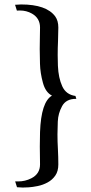

<svg xmlns="http://www.w3.org/2000/svg" viewBox="-20 -717 415 871"><path d="M83 133.8Q69.8 133.3 57.1 132.3L48.8 106H63Q94.2 106 122.1 91.8Q161.6 71.8 161.6 28.8L160.6 -52.2Q160.6 -84 161.6 -117.7Q166.5 -254.9 215.8 -283.2Q186.5 -297.9 174.6 -341.8Q162.6 -385.7 161.4 -427.2Q160.2 -468.8 160.2 -495.1Q160.2 -521.5 160.9 -546.6Q161.6 -571.8 161.6 -592.3Q161.6 -634.3 125 -655.3Q100.1 -669.4 70.3 -669.4L56.6 -668.9L48.3 -695.3L75.7 -696.8Q190.4 -696.8 230.5 -642.6Q244.6 -623 244.6 -592.3Q244.6 -563 243.2 -530.8Q241.7 -498.5 241.7 -467.3Q241.7 -442.9 242.7 -418.5Q245.1 -363.3 262.5 -325.4Q279.8 -287.6 322.3 -281.7L326.2 -268.6H324.2Q279.8 -268.6 261.7 -235.6Q243.7 -202.6 242.2 -165.8Q240.7 -128.9 240.7 -107.4Q240.7 -74.7 242.7 -40.5Q244.6 -3.9 244.6 28.8Q244.6 59.6 231 79.3Q217.3 99.1 196 110.6Q174.8 122.1 150.9 127Q127 131.8 110.1 132.8Q93.3 133.8 83 133.8Z"/></svg>

Font: Quaaykop
Style: Regular
Weight: 400
Designer: Tup Wanders
Foundry: Free font, DO NOT SELL
Version: Version 1.00;July 31, 2023;FontCreator 11.5.0.2430 64-bit